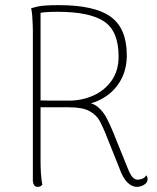

<svg xmlns="http://www.w3.org/2000/svg" viewBox="-20 -720 612 748"><path d="M127 8Q118 8 113.5 2Q109 -4 108 -14V-600Q108 -605 107.5 -622.5Q107 -640 105.5 -659.5Q104 -679 101 -687Q103 -689 126.5 -694.5Q150 -700 209 -700Q349 -700 411.5 -654.5Q474 -609 474 -505Q474 -453 453 -412.5Q432 -372 395.5 -346.5Q359 -321 312 -312L307 -321Q340 -321 361 -303.5Q382 -286 396 -259Q410 -232 422 -202L479 -61Q489 -37 497.5 -28.5Q506 -20 517 -20Q522 -20 532.5 -23Q543 -26 550 -37Q553 -33 554 -29.5Q555 -26 555 -22Q555 -12 547.5 -5Q540 2 530.5 5Q521 8 513 8Q502 8 490.5 1.5Q479 -5 469.5 -17Q460 -29 453 -45L391 -200Q381 -225 368.5 -248.5Q356 -272 329 -287Q302 -302 249 -302H131L124 -329Q147 -328 177 -328Q207 -328 249 -328Q299 -328 343 -347.5Q387 -367 414.5 -405.5Q442 -444 442 -500Q442 -599 385.5 -636.5Q329 -674 206 -674Q181 -674 164 -673Q147 -672 138 -670V-87Q138 -83 138.5 -65Q139 -47 141 -28Q143 -9 145 0Q142 3 138 5.5Q134 8 127 8Z"/></svg>

Font: Arima Thin
Style: Regular
Weight: 100
Designer: Joana Correia and Natanael Gama
Foundry: NDISCOVER
Version: Version 1.101;gftools[0.9.23]